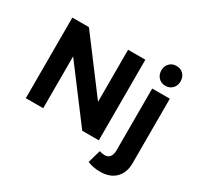

<svg xmlns="http://www.w3.org/2000/svg" viewBox="-199 -1010 1484 1444"><g transform="rotate(30 543.0 -288.5)"><path d="M561 -700H711V0H567L228 -450V0H77V-700H221L561 -248ZM801 75Q832 76 848 56Q864 36 864 -2V-538H1017V22Q1017 105 969 152.5Q921 200 837 200Q775 200 726 179L758 67Q781 74 801 75ZM1022 -691Q1022 -653 998.5 -629Q975 -605 938 -605Q902 -605 878.5 -629.5Q855 -654 855 -691Q855 -729 878.5 -753Q902 -777 938 -777Q975 -777 998.5 -753Q1022 -729 1022 -691Z"/></g></svg>

Font: Gontserrat SemiBold
Style: Regular
Weight: 600
Designer: Julieta Ulanovsky
Foundry: Julieta Ulanovsky
Version: Version 6.001